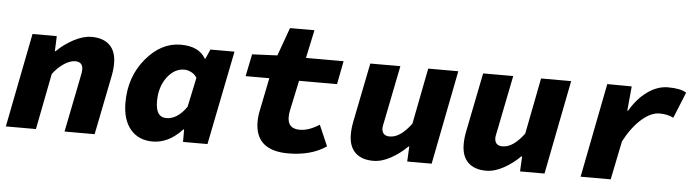

<svg xmlns="http://www.w3.org/2000/svg" viewBox="-44 -827 3687 1017"><g transform="rotate(5 1800.0 -319.0)"><path d="M8 0 106 -500H235L232 -420H236Q274 -458 324.5 -485Q375 -512 420 -512Q482 -512 516 -479Q550 -446 550 -382Q550 -348 542 -310L480 0H320L378 -290Q385 -322 385 -335Q385 -376 344 -376Q318 -376 286 -355.5Q254 -335 226 -298L168 0Z M789 12Q714 12 671 -39Q628 -90 628 -182Q628 -318 708.5 -415Q789 -512 894 -512Q990 -512 1026 -450H1030L1052 -500H1180L1080 0H950V-66H946Q874 12 789 12ZM850 -118Q910 -118 958 -188L991 -344Q981 -362 961.5 -372Q942 -382 924 -382Q871 -382 832.5 -330.5Q794 -279 794 -202Q794 -118 850 -118Z M1510 12Q1334 12 1334 -142Q1334 -171 1342 -208L1376 -376H1250L1274 -494L1408 -500L1462 -650H1592L1560 -500H1760L1736 -376H1534L1500 -216Q1496 -198 1496 -180Q1496 -118 1560 -118Q1608 -118 1664 -154L1712 -43Q1632 12 1510 12Z M1962 12Q1900 12 1866 -21Q1832 -54 1832 -118Q1832 -152 1840 -190L1902 -500H2062L2004 -210Q1996 -174 1996 -166Q1996 -124 2038 -124Q2094 -124 2152 -202L2210 -500H2370L2272 0H2142L2146 -80H2142Q2103 -41 2055 -14.5Q2007 12 1962 12Z M2562 12Q2500 12 2466 -21Q2432 -54 2432 -118Q2432 -152 2440 -190L2502 -500H2662L2604 -210Q2596 -174 2596 -166Q2596 -124 2638 -124Q2694 -124 2752 -202L2810 -500H2970L2872 0H2742L2746 -80H2742Q2703 -41 2655 -14.5Q2607 12 2562 12Z M3064 0 3162 -501 3292 -500 3280 -370H3284Q3323 -437 3376 -474.5Q3429 -512 3484 -512Q3552 -512 3582 -492L3526 -354Q3494 -370 3452 -370Q3406 -370 3356.5 -326.5Q3307 -283 3266 -206L3224 0Z"/></g></svg>

Font: TypoPRO Source Code Pro
Style: Italic
Weight: 900
Italic angle: -11°
Monospace: yes
Designer: Paul D. Hunt, Teo Tuominen
Foundry: Adobe Systems Incorporated
Version: Version 1.030;PS 1.0;hotconv 1.0.84;makeotf.lib2.5.63406